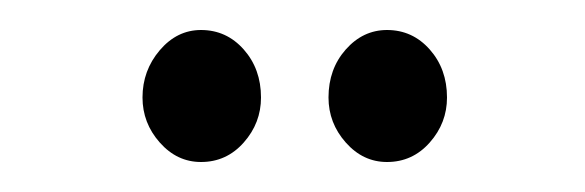

<svg xmlns="http://www.w3.org/2000/svg" viewBox="-20 -678 390 128"><path d="M114 -570Q98 -570 86.5 -583Q75 -596 75 -613Q75 -631 86.5 -644.5Q98 -658 114 -658Q131 -658 142.5 -645Q154 -632 154 -613Q154 -596 142.5 -583Q131 -570 114 -570ZM238 -570Q222 -570 210.5 -583Q199 -596 199 -613Q199 -632 210.5 -645Q222 -658 238 -658Q255 -658 266.5 -645Q278 -632 278 -613Q278 -596 266.5 -583Q255 -570 238 -570Z"/></svg>

Font: Inconsolata ExtraCondensed
Style: Regular
Weight: 400
Width: 2
Monospace: yes
Designer: Raph Levien, Cyreal, Brenton Simpson
Foundry: Raph Levien, Cyreal, Google
Version: Version 3.000; ttfautohint (v1.8.2.53-6de2)